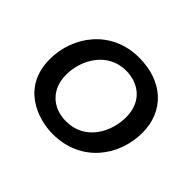

<svg xmlns="http://www.w3.org/2000/svg" viewBox="-123 -703 886 886"><g transform="rotate(45 320.5 -260.0)"><path d="M303 6C488 6 592 -140 592 -291C592 -431 492 -526 336 -526C156 -526 49 -381 49 -229C49 -46 206 6 303 6ZM306 -79C213 -79 153 -140 153 -232C153 -329 215 -441 336 -441C411 -441 488 -396 488 -288C488 -191 428 -79 306 -79Z"/></g></svg>

Font: Fixel Display 20240404 Medium
Style: Italic
Weight: 500
Italic angle: -10°
Designer: AlfaBravo + MacPaw
Foundry: Kyrylo Tkachov, Marchela Mozhyna, Serhii Makarenko, Maria Weinstein, Zakhar Kryvoshyya
Version: Version 1.211;Glyphs 3.2 (3225)